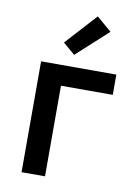

<svg xmlns="http://www.w3.org/2000/svg" viewBox="-86 -829 648 887"><g transform="rotate(10 237.5 -385.0)"><path d="M78 0V-520H431V-425H188V0ZM223 -576 167 -624 300 -770 370 -710Z"/></g></svg>

Font: Iosevka QP
Style: Bold
Weight: 700
Designer: Belleve Invis
Foundry: Belleve Invis
Version: Version 20.0.0; ttfautohint (v1.8.4)